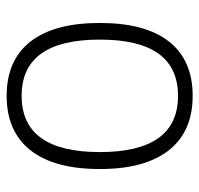

<svg xmlns="http://www.w3.org/2000/svg" viewBox="-31 -559 599 577"><g transform="rotate(-90 268.5 -270.5)"><path d="M269 9Q162 9 105.5 -62.5Q49 -134 49 -270Q49 -407 105.5 -478.5Q162 -550 269 -550Q376 -550 432 -478.5Q488 -407 488 -270Q488 -133 432 -62Q376 9 269 9ZM269 -35Q438 -35 438 -270Q438 -505 269 -505Q100 -505 100 -270Q100 -35 269 -35Z"/></g></svg>

Font: Encode Sans Narrow
Style: ExtraLight
Weight: 200
Designer: Pablo Impallari, Andres Torresi
Foundry: Pablo Impallari, Andres Torresi
Version: Version 1.000; ttfautohint (v1.00) -l 8 -r 50 -G 200 -x 14 -